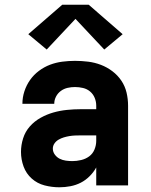

<svg xmlns="http://www.w3.org/2000/svg" viewBox="-20 -786 640 814"><path d="M232 8H231Q200 8 169 0Q138 -8 114.5 -29Q91 -50 80 -80Q69 -110 69 -142Q69 -171 78 -199.5Q87 -228 106.5 -250Q126 -272 152 -286.5Q178 -301 206 -309Q234 -317 263.5 -320Q293 -323 322 -323H388V-338Q388 -355 381.5 -371Q375 -387 362 -398Q349 -409 332 -413Q315 -417 298 -417Q282 -417 266.5 -413.5Q251 -410 238 -400.5Q225 -391 217.5 -376.5Q210 -362 210 -346H75Q75 -373 83.5 -399Q92 -425 107.5 -447Q123 -469 145 -485.5Q167 -502 192 -511.5Q217 -521 244 -524.5Q271 -528 298 -528Q326 -528 354 -524.5Q382 -521 408 -511Q434 -501 456.5 -484Q479 -467 494.5 -444Q510 -421 516.5 -393.5Q523 -366 523 -338V0H388V-76Q377 -56 360 -39Q343 -22 322.5 -11.5Q302 -1 278.5 3.5Q255 8 232 8ZM287 -103Q305 -103 324 -107.5Q343 -112 358 -123Q373 -134 380.5 -152Q388 -170 388 -189V-212H322Q310 -212 298 -211.5Q286 -211 274 -209Q262 -207 250.5 -203.5Q239 -200 228.5 -194Q218 -188 211 -178Q204 -168 204 -156Q204 -142 212.5 -130.5Q221 -119 233 -113Q245 -107 259 -105Q273 -103 287 -103ZM178 -576 100 -641 244 -766H356L500 -641L422 -576L300 -706Z"/></svg>

Font: Iosevka SS04 Heavy Extended
Style: Regular
Weight: 900
Width: 7
Monospace: yes
Designer: Belleve Invis
Foundry: Belleve Invis
Version: Version 19.0.0; ttfautohint (v1.8.4)